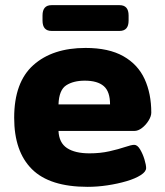

<svg xmlns="http://www.w3.org/2000/svg" viewBox="-20 -717 640 745"><path d="M320 8Q173 8 104 -60.5Q35 -129 35 -260Q35 -398 109.5 -464.5Q184 -531 312 -531Q402 -531 458.5 -499Q515 -467 541 -410.5Q567 -354 567 -280Q567 -266 556.5 -249Q546 -232 531 -220.5Q516 -209 502 -209H207Q209 -163 240 -142.5Q271 -122 327 -122Q369 -122 404.5 -130Q440 -138 465 -146.5Q490 -155 501 -155Q513 -155 523.5 -137.5Q534 -120 540.5 -98.5Q547 -77 547 -65Q547 -51 526 -37.5Q505 -24 471 -14Q437 -4 397.5 2Q358 8 320 8ZM207 -312H407Q407 -362 382.5 -383Q358 -404 309 -404Q265 -404 237 -386Q209 -368 207 -312ZM180 -597Q145 -597 145 -637V-657Q145 -697 180 -697H444Q479 -697 479 -657V-637Q479 -597 444 -597Z"/></svg>

Font: Asap Semi Expanded ExtraBold
Style: Regular
Weight: 800
Width: 6
Designer: Pablo Cosgaya
Foundry: Omnibus-Type
Version: Version 3.001; ttfautohint (v1.8.4.7-5d5b)